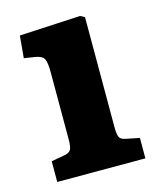

<svg xmlns="http://www.w3.org/2000/svg" viewBox="-85 -581 536 644"><g transform="rotate(-15 182.5 -259.0)"><path d="M35 0V-72L80 -80Q98 -83 103.5 -92.5Q109 -102 109 -129V-361Q109 -396 102.5 -408Q96 -420 73 -424L34 -430L41 -507L253 -518L268 -510V-127Q268 -102 273 -92.5Q278 -83 296 -80L341 -71V0Z"/></g></svg>

Font: Literata
Style: Bold
Weight: 700
Designer: Latin by Veronika Burian and Jose Scaglione. Greek by Irene Vlachou. Cyrillic by Vera Evstafieva.
Foundry: TypeTogether
Version: Version 3.103; ttfautohint (v1.8.4.7-5d5b);gftools[0.9.29]